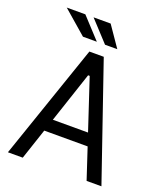

<svg xmlns="http://www.w3.org/2000/svg" viewBox="-165 -1033 966 1140"><g transform="rotate(20 318.0 -463.5)"><path d="M116.5 0H22.7L272.7 -727.3H363.6L613.6 0H519.9L455.6 -194.6H181.5ZM313.9 -592.3 207.4 -272.7H429.7L323.9 -592.3ZM294.4 -797.2H206.7L57.2 -926.8H174.7ZM423.7 -797.2H346.2L226.6 -926.8H334.5Z"/></g></svg>

Font: Interface
Style: Regular
Weight: 400
Designer: Rasmus Andersson
Foundry: rsms
Version: Version 1.8